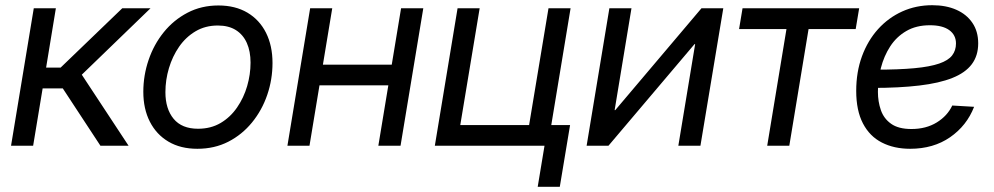

<svg xmlns="http://www.w3.org/2000/svg" viewBox="-20 -554 3778 730"><path d="M22 0 108.4 -522.5H192.4L155.3 -296.9H210.4L444.8 -522.5H552.2L291 -270L468.8 0H361.8L218.8 -217.8H142.1L106 0Z M730.5 11.7Q666.5 11.7 620.6 -15.4Q574.7 -42.5 549.8 -91.3Q524.9 -140.1 524.9 -205.1Q524.9 -267.1 544.9 -325.9Q564.9 -384.8 602.5 -431.4Q640.1 -478 692.9 -505.6Q745.6 -533.2 810.5 -533.2Q874.5 -533.2 920.7 -505.9Q966.8 -478.5 991.5 -429.2Q1016.1 -379.9 1016.1 -314.5Q1016.1 -252 996.1 -193.4Q976.1 -134.8 938.2 -88.4Q900.4 -42 847.9 -15.1Q795.4 11.7 730.5 11.7ZM732.9 -64.5Q781.7 -64.5 818.8 -86.4Q856 -108.4 881.3 -145.3Q906.7 -182.1 919.7 -226.6Q932.6 -271 932.6 -315.9Q932.6 -358.9 918.5 -390.6Q904.3 -422.4 876.7 -439.7Q849.1 -457 808.1 -457Q760.7 -457 723.6 -435.1Q686.5 -413.1 661.1 -376.5Q635.7 -339.8 622.3 -294.9Q608.9 -250 608.9 -203.6Q608.9 -140.1 640.1 -102.3Q671.4 -64.5 732.9 -64.5Z M1488.3 -308.1 1475.6 -229.5H1174.8L1188 -308.1ZM1243.2 -522.5 1156.7 0H1072.8L1159.2 -522.5ZM1589.4 -522.5 1502.9 0H1418.5L1504.9 -522.5Z M1633.3 0 1719.7 -522.5H1803.7L1730 -78.6H1991.7L2065.4 -522.5H2149.4L2063 0ZM2024.4 156.2 2050.3 0H2014.2L2026.9 -78.6H2147.5L2108.4 156.2Z M2643.1 0H2559.1L2623 -386.2H2620.6L2293.5 0H2210.4L2296.9 -522.5H2380.9L2316.9 -135.3H2319.3L2647 -522.5H2730Z M2897 0 2970.2 -443.4H2790L2803.2 -522.5H3246.6L3233.4 -443.4H3054.2L2981 0Z M3440.4 11.7Q3379.4 11.7 3333 -12Q3286.6 -35.6 3261 -84.7Q3235.4 -133.8 3235.4 -208.5Q3235.4 -280.3 3257.3 -340.1Q3279.3 -399.9 3318.6 -443.4Q3357.9 -486.8 3410.4 -510.5Q3462.9 -534.2 3524.4 -534.2Q3577.1 -534.2 3616.2 -516.8Q3655.3 -499.5 3677.2 -467Q3699.2 -434.6 3699.2 -389.2Q3699.2 -342.3 3674.8 -309.8Q3650.4 -277.3 3600.8 -257.6Q3551.3 -237.8 3475.3 -228.8Q3399.4 -219.7 3296.4 -219.7L3308.1 -289.1Q3397.5 -289.1 3456.8 -294.7Q3516.1 -300.3 3550.8 -312.3Q3585.4 -324.2 3600.1 -343.3Q3614.7 -362.3 3614.7 -388.7Q3614.7 -420.9 3589.1 -439.5Q3563.5 -458 3515.6 -458Q3463.4 -458 3425.8 -436Q3388.2 -414.1 3364.5 -377.4Q3340.8 -340.8 3329.3 -295.9Q3317.9 -251 3317.9 -204.6Q3317.9 -168 3329.1 -135.5Q3340.3 -103 3368.2 -83.3Q3396 -63.5 3445.3 -63.5Q3501 -63.5 3541.5 -88.4Q3582 -113.3 3600.6 -152.8L3683.6 -147.9Q3655.8 -76.2 3592.3 -32.2Q3528.8 11.7 3440.4 11.7Z"/></svg>

Font: Inter 28pt
Style: Italic
Weight: 400
Italic angle: -9.3988°
Designer: Rasmus Andersson
Foundry: rsms
Version: Version 4.001;git-66647c0bb